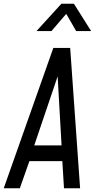

<svg xmlns="http://www.w3.org/2000/svg" viewBox="-33 -1006 512 1026"><path d="M321 -932 374 -840H454L362 -986H295L162 -840H242ZM252 -750 -13 0H73L124 -145H300L309 0H395L342 -750ZM150 -229 275 -598 296 -229Z"/></svg>

Font: Mohave
Style: Italic
Weight: 400
Italic angle: -8°
Designer: Gumpita Rahayu
Foundry: Tokotype
Version: Version 2.002;PS 002.002;hotconv 1.0.88;makeotf.lib2.5.64775